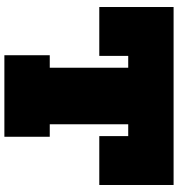

<svg xmlns="http://www.w3.org/2000/svg" viewBox="12 -824 812 876"><g transform="rotate(90 418.0 -386.0)"><path d="M824 -772V-433H601V-565H547V-207H604V0H232V-207H289V-565H235V-433H12V-772Z"/></g></svg>

Font: Hepta Slab Black
Style: Regular
Weight: 900
Designer: Michael LaGattuta
Foundry: Michael LaGattuta
Version: Version 1.102